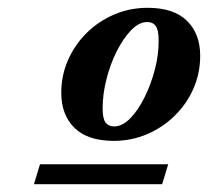

<svg xmlns="http://www.w3.org/2000/svg" viewBox="-20 -716 533 492"><path d="M67 -244 82.5 -295H411L395.5 -244ZM358.5 -696Q425 -696 459 -662.8Q493 -629.5 493 -573Q493 -528 475.5 -488.5Q458 -449 427.2 -419Q396.5 -389 356.5 -372Q316.5 -355 271.5 -355Q205 -355 171 -388.2Q137 -421.5 137 -478Q137 -523 154.5 -562.5Q172 -602 202.5 -632Q233 -662 273 -679Q313 -696 358.5 -696ZM272.5 -392Q293.5 -392 313.8 -412.8Q334 -433.5 350.5 -466.8Q367 -500 377 -538.5Q387 -577 386.5 -613Q386.5 -639 379.2 -649.2Q372 -659.5 357 -659.5Q336.5 -659.5 316.2 -638.8Q296 -618 279.2 -584.8Q262.5 -551.5 252.8 -513Q243 -474.5 243 -438.5Q243 -412 250.5 -402Q258 -392 272.5 -392Z"/></svg>

Font: Newsreader 36pt
Style: Bold Italic
Weight: 700
Italic angle: -17°
Designer: Hugues Gentile
Foundry: Production Type
Version: Version 1.003